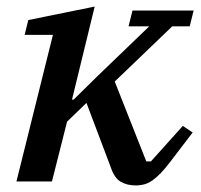

<svg xmlns="http://www.w3.org/2000/svg" viewBox="-20 -552 612 584"><path d="M392 12Q367 12 347.5 1Q328 -10 317 -43L243 -239L184 -182L138 0H30L141 -446H55L66 -491L268 -532L199 -249H204L274 -318L434 -472H371L383 -520H569L557 -472H504L329 -304L425 -61H439L536 -169L566 -149L498 -60Q482 -39 469 -25.5Q456 -12 444 -3.5Q432 5 419.5 8.5Q407 12 392 12Z"/></svg>

Font: IBM Plex Serif Medium
Style: Italic
Weight: 500
Italic angle: -14°
Designer: Mike Abbink, Paul van der Laan, Pieter van Rosmalen
Foundry: Bold Monday
Version: Version 2.5